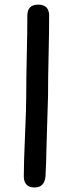

<svg xmlns="http://www.w3.org/2000/svg" viewBox="-20 -806 314 847"><path d="M191.9 -383.8 184.6 -141.1Q184.6 -102.5 180.7 -27.8Q175.8 21 132.8 21Q85 21 85 -28.8Q85 -87.9 90.3 -206.3Q95.7 -324.7 95.7 -383.8Q95.7 -460.9 98.1 -560.3Q100.6 -659.7 100.6 -736.8Q100.6 -785.6 148.4 -785.6Q196.8 -785.6 196.8 -736.8Q196.8 -659.7 194.3 -560.3Q191.9 -460.9 191.9 -383.8Z"/></svg>

Font: TUNJUNG BIRU
Style: Regular
Weight: 400
Designer: R.S. Wihananto
Foundry: R.S. Wihananto
Version: Version 2.0.1